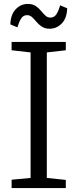

<svg xmlns="http://www.w3.org/2000/svg" viewBox="-20 -956 394 976"><path d="M135.5 -51.5V-689.5L39 -700.5V-743H314.5V-700.5L218 -689.5V-51.5L314.5 -41.5V0H39V-42.5ZM232.5 -810Q208.5 -810 192.8 -820.5Q177 -831 165.8 -844.5Q154.5 -858 143.5 -868.5Q132.5 -879 117.5 -879Q97.5 -879 86.5 -860.5Q75.5 -842 68.5 -817L32.5 -832Q34 -881.5 59.8 -908.8Q85.5 -936 121 -936Q146 -936 161.5 -925.5Q177 -915 188.2 -901.2Q199.5 -887.5 210.5 -877Q221.5 -866.5 236.5 -866.5Q256.5 -866.5 267.8 -885.2Q279 -904 285.5 -929L321.5 -914Q320 -863.5 294 -836.8Q268 -810 232.5 -810Z"/></svg>

Font: Merriweather 20pt Light
Style: Regular
Weight: 300
Version: Version 2.100